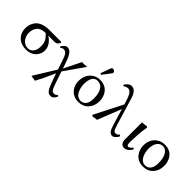

<svg xmlns="http://www.w3.org/2000/svg" viewBox="66 -1613 2763 2763"><g transform="rotate(45 1447.0 -231.5)"><path d="M269 -22.9Q318.4 -22.9 350.6 -64.2Q382.8 -105.5 382.8 -174.8Q382.8 -239.3 361.6 -279.8Q340.3 -320.3 293.9 -360.8Q247.1 -360.8 212.6 -347.4Q178.2 -334 158.4 -309.8Q138.7 -285.6 129.4 -255.4Q120.1 -225.1 120.1 -188Q120.1 -161.1 129.2 -133.3Q138.2 -105.5 155.5 -80.3Q172.9 -55.2 202.6 -39.1Q232.4 -22.9 269 -22.9ZM480 -360.8H344.2Q394 -335.4 429.9 -284.9Q465.8 -234.4 465.8 -171.9Q465.8 -152.8 460.2 -130.9Q454.6 -108.9 439.7 -83.5Q424.8 -58.1 402.8 -37.6Q380.9 -17.1 344.2 -3.7Q307.6 9.8 262.2 9.8Q160.2 9.8 98.6 -49.6Q37.1 -108.9 37.1 -204.1Q37.1 -250 54 -292.5Q70.8 -335 102.1 -366.2Q129.9 -394 181.6 -411.6Q233.4 -429.2 298.8 -429.2H540L550.8 -417Q535.2 -387.7 520.5 -374.3Q505.9 -360.8 480 -360.8Z M743.7 -254.9Q720.7 -326.2 698.7 -353Q676.8 -379.9 641.6 -379.9Q617.7 -379.9 595.7 -357.9Q582 -361.8 579.6 -376Q590.8 -391.1 598.1 -399.9Q605.5 -408.7 616.2 -418.9Q627 -429.2 637.9 -434.1Q648.9 -439 660.6 -439Q707.5 -439 739.3 -395.5Q771 -352.1 801.8 -261.2L831.1 -174.8L960.9 -436Q981 -433.1 987.8 -433.1Q998.5 -433.1 1016.6 -434.6Q1034.7 -436 1047.4 -437.5L1060.1 -439L986.8 -332L845.7 -129.9L906.7 48.8Q926.8 107.4 940.2 133.3Q953.6 159.2 965.3 166Q977.1 172.9 999 172.9Q1024.4 172.9 1047.9 146Q1063 147.5 1066.9 162.1Q1035.2 231.9 984.9 231.9Q968.3 231.9 955.1 228.3Q941.9 224.6 930.2 213.9Q918.5 203.1 909.7 191.4Q900.9 179.7 890.1 156Q879.4 132.3 870.8 110.6Q862.3 88.9 848.6 50.8L810.1 -57.1L727.1 126L669.9 234.9L615.7 225.1L589.8 224.1L592.8 208L791 -113.8Z M1312.5 -403.8Q1201.7 -403.8 1201.7 -228Q1201.7 -196.3 1209 -163.3Q1216.3 -130.4 1231.4 -98.1Q1246.6 -65.9 1274.9 -45.4Q1303.2 -24.9 1339.8 -24.9Q1359.4 -24.9 1377.4 -32.2Q1395.5 -39.6 1413.1 -55.9Q1430.7 -72.3 1441.2 -104.7Q1451.7 -137.2 1451.7 -182.1Q1451.7 -289.1 1414.8 -346.4Q1377.9 -403.8 1312.5 -403.8ZM1115.7 -205.1Q1115.7 -269.5 1140.4 -322Q1165 -374.5 1213.9 -406.7Q1262.7 -439 1327.6 -439Q1372.1 -439 1408.2 -425.5Q1444.3 -412.1 1467.8 -389.9Q1491.2 -367.7 1507.3 -337.9Q1523.4 -308.1 1530.5 -277.1Q1537.6 -246.1 1537.6 -213.9Q1537.6 -116.7 1479.5 -53.5Q1421.4 9.8 1325.7 9.8Q1284.7 9.8 1249.5 -2.7Q1214.4 -15.1 1190.2 -36.4Q1166 -57.6 1148.9 -85.4Q1131.8 -113.3 1123.8 -143.6Q1115.7 -173.8 1115.7 -205.1ZM1345.7 -682.1Q1361.3 -682.1 1374.5 -671.9Q1387.7 -661.6 1387.7 -647Q1387.7 -636.2 1381.8 -628.9L1289.6 -506.8Q1283.7 -499 1277.8 -499Q1272 -499 1267.8 -502.9Q1263.7 -506.8 1263.7 -512.2Q1263.7 -516.1 1265.6 -522L1317.9 -665Q1323.7 -682.1 1345.7 -682.1Z M2102.5 -64.9Q2088.9 -34.7 2063.2 -11.7Q2037.6 11.2 2016.6 11.2Q1981 11.2 1958.7 -20.5Q1936.5 -52.2 1914.6 -126L1843.8 -362.8L1700.7 0Q1662.6 2.9 1625.5 12.2L1600.6 0L1821.8 -435.1L1808.6 -478Q1793.9 -527.3 1778.8 -560.8Q1763.7 -594.2 1749.5 -609.9Q1735.4 -625.5 1724.1 -631.3Q1712.9 -637.2 1700.7 -637.2Q1663.1 -637.2 1629.4 -611.8Q1624.5 -613.3 1622.1 -614.3Q1619.6 -615.2 1616.7 -618.9Q1613.8 -622.6 1612.8 -628.9Q1659.7 -698.2 1709.5 -698.2Q1792 -698.2 1830.6 -568.8L1937.5 -213.9Q1968.3 -109.9 1982.7 -79.8Q1997.1 -49.8 2020.5 -49.8Q2057.1 -49.8 2082.5 -81.1Q2098.1 -78.1 2102.5 -64.9Z M2262.2 -99.1Q2262.2 -42 2289.6 -42Q2317.9 -42 2352.5 -86.9Q2369.1 -84 2373.5 -69.8Q2355 -36.1 2324.7 -12Q2294.4 12.2 2260.3 12.2Q2225.1 12.2 2204.3 -13.9Q2183.6 -40 2183.6 -81.1V-431.2L2278.3 -440.9L2288.6 -431.2Q2275.4 -361.8 2268.8 -270Q2262.2 -178.2 2262.2 -133.8Z M2431.2 -213.9Q2431.2 -273.9 2455.8 -324.5Q2480.5 -375 2530.8 -407Q2581.1 -439 2647.9 -439Q2690.9 -439 2726.1 -425.5Q2761.2 -412.1 2784.4 -389.9Q2807.6 -367.7 2823.5 -337.9Q2839.4 -308.1 2846.2 -276.9Q2853 -245.6 2853 -212.9Q2853 -116.7 2794.9 -53.5Q2736.8 9.8 2641.1 9.8Q2589.8 9.8 2548.8 -9.5Q2507.8 -28.8 2482.7 -60.8Q2457.5 -92.8 2444.3 -132.1Q2431.2 -171.4 2431.2 -213.9ZM2637.2 -403.8Q2597.7 -403.8 2569.6 -377.4Q2541.5 -351.1 2529.3 -313.2Q2517.1 -275.4 2517.1 -231Q2517.1 -198.2 2524.4 -164.6Q2531.7 -130.9 2546.6 -98.4Q2561.5 -65.9 2589.1 -45.4Q2616.7 -24.9 2652.3 -24.9Q2668.5 -24.9 2683.6 -29.1Q2698.7 -33.2 2714.4 -44.2Q2730 -55.2 2741.2 -72.3Q2752.4 -89.4 2759.8 -117.7Q2767.1 -146 2767.1 -182.1Q2767.1 -288.1 2731.7 -345.9Q2696.3 -403.8 2637.2 -403.8Z"/></g></svg>

Font: Common Serif
Style: Regular
Weight: 400
Designer: Philipp H. Poll, Khaled Hosny
Foundry: Stefan Peev, Context Ltd.
Version: Version 1.026